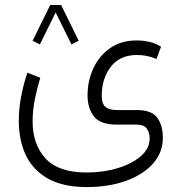

<svg xmlns="http://www.w3.org/2000/svg" viewBox="-20 -507 731 773"><path d="M296.9 -342.8 267.6 -328.1 204.1 -457 140.6 -328.1 111.3 -342.8 182.1 -486.8H226.1ZM329.1 246.1Q233.9 246.1 173.3 212.2Q112.8 178.2 84.2 118.2Q55.7 58.1 55.7 -21Q55.7 -67.9 64.9 -117.4Q74.2 -167 90.3 -214.4L142.1 -193.8Q128.9 -150.9 120.1 -106.2Q111.3 -61.5 111.3 -18.1Q111.3 74.2 163.3 130.9Q215.3 187.5 329.1 187.5Q395.5 187.5 453.1 170.2Q510.7 152.8 546.6 122.1Q582.5 91.3 582.5 50.3Q582.5 27.8 571.3 11.2Q560.1 -5.4 528.3 -5.4H449.2Q383.3 -5.4 357.9 -38.6Q332.5 -71.8 332.5 -122.6Q332.5 -181.6 356 -232.2Q379.4 -282.7 423.6 -313.5Q467.8 -344.2 530.8 -344.2Q555.7 -344.2 580.8 -338.6Q606 -333 628.4 -318.8L609.9 -269.5Q573.2 -285.6 531.2 -285.6Q462.4 -285.6 426 -238Q389.6 -190.4 389.6 -122.1Q389.6 -89.4 404.5 -76.7Q419.4 -64 450.2 -64H530.8Q590.3 -64 613 -33.2Q635.7 -2.4 635.7 48.3Q635.7 106.4 596.4 151.1Q557.1 195.8 487.8 220.9Q418.5 246.1 329.1 246.1Z"/></svg>

Font: Vazirmatn RD FD ExtraLight
Style: Regular
Weight: 200
Designer: Saber Rastikerdar
Foundry: Saber Rastikerdar
Version: Version 33.003